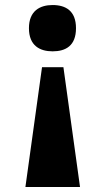

<svg xmlns="http://www.w3.org/2000/svg" viewBox="-20 -563 419 763"><path d="M189 -543C139 -543 95 -520 95 -451C95 -381 139 -359 189 -359C241 -359 282 -381 282 -451C282 -520 241 -543 189 -543ZM232 -296H147L81 180H298Z"/></svg>

Font: Noto Serif Thai Black
Style: Regular
Weight: 900
Designer: Monotype Design Team
Foundry: Monotype Imaging Inc.
Version: Version 2.002